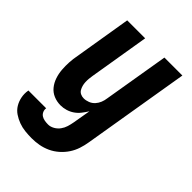

<svg xmlns="http://www.w3.org/2000/svg" viewBox="-230 -621 945 945"><g transform="rotate(45 243.0 -148.5)"><path d="M166 223Q143 223 119.5 220.5Q96 218 74.5 210Q53 202 34.5 189.5Q16 177 4.5 158Q-7 139 -11.5 116Q-16 93 -12 70V68H112Q110 80 115 91Q120 102 129.5 108Q139 114 151 116Q163 118 175 118Q191 118 207 109Q223 100 233.5 85.5Q244 71 249 54.5Q254 38 257 21L273 -72Q263 -56 251 -40.5Q239 -25 223 -14Q207 -3 188.5 2.5Q170 8 152 8Q126 8 103.5 -1.5Q81 -11 66 -29.5Q51 -48 43 -71.5Q35 -95 33 -120.5Q31 -146 32.5 -172Q34 -198 39 -223L88 -520H213L161 -206Q159 -195 158 -183Q157 -171 157.5 -159.5Q158 -148 161 -137Q164 -126 169.5 -116.5Q175 -107 185.5 -102Q196 -97 208 -97Q223 -97 238.5 -103Q254 -109 265 -121Q276 -133 282 -148Q288 -163 290 -179L347 -520H472L379 38Q375 63 367 87.5Q359 112 344.5 134Q330 156 309.5 174Q289 192 265 203Q241 214 216 218.5Q191 223 166 223Z"/></g></svg>

Font: Iosevka Term Curly Extrabold
Style: Italic
Weight: 800
Italic angle: -9°
Designer: Belleve Invis
Foundry: Belleve Invis
Version: Version 32.3.0